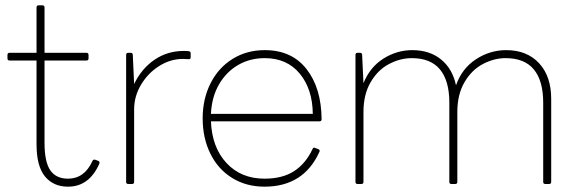

<svg xmlns="http://www.w3.org/2000/svg" viewBox="-20 -690 2172 720"><path d="M117 -149V-463H16Q8 -463 8 -471V-484Q8 -492 16 -492H117V-662Q117 -670 125 -670H139Q147 -670 147 -662V-492H304Q312 -492 312 -484V-471Q312 -463 304 -463H147V-154Q147 -83 168.5 -51.5Q190 -20 235 -20Q297 -20 327 -87Q330 -93 337 -91L348 -87Q356 -84 352 -75Q314 10 235 10Q180 10 148.5 -28.5Q117 -67 117 -149Z M461 0Q453 0 453 -8V-484Q453 -492 461 -492H470Q478 -492 478 -484L483 -375Q511 -433 559.5 -466Q608 -499 669 -499Q683 -499 688 -498Q695 -497 695 -490V-476Q695 -468 689 -468L666 -469Q619 -469 577 -442.5Q535 -416 509 -372.5Q483 -329 483 -280V-8Q483 0 475 0Z M740 -246Q740 -319 769.5 -377.5Q799 -436 852 -469Q905 -502 973 -502Q1074 -502 1129.5 -431Q1185 -360 1186 -243Q1186 -235 1178 -235H771Q775 -137 829.5 -78.5Q884 -20 972 -20Q1039 -20 1082.5 -48Q1126 -76 1152 -131Q1155 -139 1162 -135L1173 -131Q1181 -128 1178 -121Q1119 10 972 10Q903 10 850 -23Q797 -56 768.5 -114.5Q740 -173 740 -246ZM1153 -263Q1152 -356 1104 -414Q1056 -472 973 -472Q917 -472 872.5 -446Q828 -420 801 -373Q774 -326 771 -263Z M1321 0Q1313 0 1313 -8V-484Q1313 -492 1321 -492H1330Q1338 -492 1338 -484L1343 -378Q1367 -438 1417.5 -470Q1468 -502 1526 -502Q1591 -502 1634 -467Q1677 -432 1690 -370Q1712 -433 1764.5 -467.5Q1817 -502 1878 -502Q1956 -502 2001.5 -453Q2047 -404 2047 -319V-8Q2047 0 2039 0H2025Q2017 0 2017 -8V-305Q2017 -387 1982 -429.5Q1947 -472 1876 -472Q1833 -472 1791 -450Q1749 -428 1722 -382Q1695 -336 1695 -270V-8Q1695 0 1687 0H1673Q1665 0 1665 -8V-305Q1665 -387 1630 -429.5Q1595 -472 1524 -472Q1481 -472 1439 -450Q1397 -428 1370 -382Q1343 -336 1343 -270V-8Q1343 0 1335 0Z"/></svg>

Font: LINE Seed Sans KR Thin
Style: Regular
Weight: 250
Designer: LINE BX Design & Sandoll Inc & Dalton Maag Ltd
Foundry: Sandoll Inc.
Version: Version 1.000